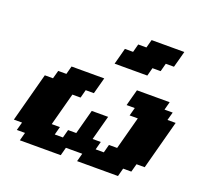

<svg xmlns="http://www.w3.org/2000/svg" viewBox="-162 -1189 1459 1379"><g transform="rotate(20 567.0 -500.0)"><path d="M562.5 0H875L891.6 -62.5H954.1L971.2 -125H1033.7Q1050.3 -187.5 1083.7 -312.5Q1117.2 -437.5 1133.8 -500H1071.3L1088.4 -562.5H1025.9L1042.5 -625H792.5Q786.6 -604 775.4 -562.3Q764.2 -520.5 758.8 -500H821.3L804.7 -437.5H867.2Q856 -396 833.7 -312.5Q811.5 -229 800.3 -187.5H737.8L721.2 -125H658.7L675.3 -187.5H612.8L663.1 -375H538.1L487.8 -187.5H425.3L408.7 -125H346.2L362.8 -187.5H300.3Q311.5 -229 333.7 -312.3Q356 -395.5 367.2 -437.5H429.7L446.3 -500H508.8Q514.2 -520.5 525.6 -562.3Q537.1 -604 542.5 -625H292.5L275.9 -562.5H213.4L196.3 -500H133.8Q117.2 -437.5 83.7 -312.5Q50.3 -187.5 33.7 -125H96.2L79.1 -62.5H141.6L125 0H437.5L454.1 -62.5H579.1ZM576.2 -750H826.2L842.8 -812.5H905.3L921.9 -875H984.4Q990.2 -896 1001.5 -937.5Q1012.7 -979 1018.1 -1000H768.1L751 -937.5H688.5L671.9 -875H609.4Q604 -854 593 -812.5Q582 -771 576.2 -750Z"/></g></svg>

Font: Faithful 32x
Style: BoldOblique
Weight: 400
Foundry: Faithful Resource Pack
Version: Version 1.0; January 27, 2023